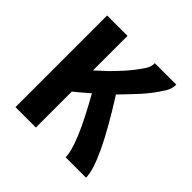

<svg xmlns="http://www.w3.org/2000/svg" viewBox="-142 -657 785 785"><g transform="rotate(45 250.0 -265.0)"><path d="M50 0V-530H168V-330Q182 -343 195 -355Q212 -370 227.5 -386Q243 -402 258 -418.5Q273 -435 286.5 -452.5Q300 -470 313 -489Q326 -508 326 -530H450Q450 -505 436 -483Q422 -461 407 -441Q392 -421 375.5 -402.5Q359 -384 341.5 -366Q324 -348 307 -330L304 -327Q458 -84 458 0H340Q340 -69 231 -261Q213 -245 195 -230Q182 -219 168 -208V0Z"/></g></svg>

Font: Iosevka SS01
Style: Bold
Weight: 700
Monospace: yes
Designer: Belleve Invis
Foundry: Belleve Invis
Version: 2.3.3; ttfautohint (v1.8.3)